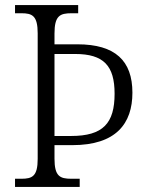

<svg xmlns="http://www.w3.org/2000/svg" viewBox="-20 -734 580 754"><path d="M39 0H293V-32H260C215 -32 194 -42 194 -111V-164H264C436 -164 500 -249 500 -370C500 -495 433 -560 284 -560H194V-602C194 -672 215 -682 261 -682H287V-714H39V-682H64C107 -682 128 -672 128 -603V-110C128 -42 107 -32 64 -32H39ZM259 -200H194V-522H275C387 -522 430 -476 430 -366C430 -250 385 -200 259 -200Z"/></svg>

Font: Noto Serif Myanmar SemiCondensed Light
Style: Regular
Weight: 300
Width: 4
Designer: Ben Mitchell and the Monotype Design Team
Foundry: Monotype Imaging Inc.
Version: Version 2.106